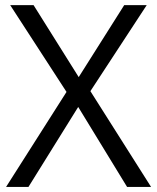

<svg xmlns="http://www.w3.org/2000/svg" viewBox="-20 -734 617 754"><path d="M573.2 0H479L287.1 -314L91.8 0H3.9L241.2 -373L20 -713.9H111.8L289.1 -431.2L467.8 -713.9H556.2L335 -376Z"/></svg>

Font: Zoram GWebM
Style: Regular
Weight: 400
Foundry: Ascender Corporation
Version: Version 1.000